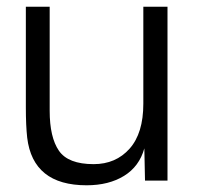

<svg xmlns="http://www.w3.org/2000/svg" viewBox="-20 -538 586 572"><path d="M238 14Q78 14 61 -128Q57 -164 57 -218V-518H128V-208Q128 -129 155.5 -89Q183 -49 259 -49Q325 -49 366 -95Q407 -141 407 -229V-518H479V0H412L410 -96Q395 -42 349.5 -14Q304 14 238 14Z"/></svg>

Font: Nacelle Light
Style: Regular
Weight: 300
Designer: Sora Sagano
Foundry: Sora Sagano
Version: Version 1.000;FEAKit 1.0